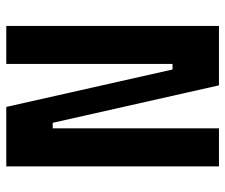

<svg xmlns="http://www.w3.org/2000/svg" viewBox="-74 -660 733 626"><g transform="rotate(90 293.0 -346.5)"><path d="M328.1 0 206.1 -542H152.8V-693.4H257.8L379.9 -151.4H412.6V0ZM64 0V-693.4H188V0ZM397.9 0V-693.4H522V0Z"/></g></svg>

Font: Cascadia Mono
Style: Regular
Weight: 400
Monospace: yes
Designer: Aaron Bell
Foundry: Saja Typeworks
Version: Version 2404.023